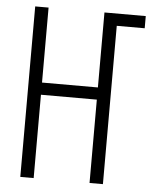

<svg xmlns="http://www.w3.org/2000/svg" viewBox="-52 -757 634 801"><g transform="rotate(5 265.0 -357.0)"><path d="M63 0H119V-349H353V0H409V-663H526V-714H353V-400H119V-714H63Z"/></g></svg>

Font: Noto Sans Mono Condensed Light
Style: Regular
Weight: 300
Width: 3
Designer: Monotype Design Team
Foundry: Monotype Imaging Inc.
Version: Version 2.014